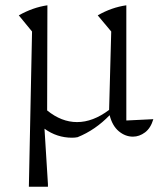

<svg xmlns="http://www.w3.org/2000/svg" viewBox="-20 -511 609 725"><path d="M89 194 101 -392 51 -453Q104 -483 159 -491L158 -94Q212 -50 271 -50Q331 -50 392 -96L400 -392L349 -453Q401 -483 457 -491V-56L559 -61Q549 -27 527.5 -11Q506 5 482 5Q453 5 428.5 -15.5Q404 -36 394 -76Q340 -20 273 7Q268 8 263 8.5Q258 9 252 9Q195 9 148 -25L161 184V194Z"/></svg>

Font: Piazzolla Light
Style: Regular
Weight: 300
Designer: Juan Pablo del Peral
Foundry: Huerta Tipografica
Version: Version 1.330